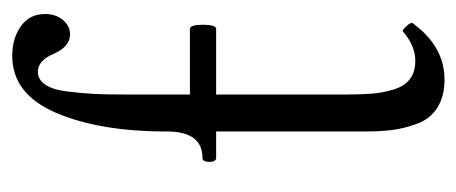

<svg xmlns="http://www.w3.org/2000/svg" viewBox="-242 -510 765 322"><g transform="rotate(-90 141.0 -349.5)"><path d="M168 13Q140 13 121 1Q102 -11 94 -33Q86 -55 83.5 -74.5Q81 -94 81 -119V-370H37Q30 -370 30 -381.5Q30 -393 37 -393Q81 -393 81 -453Q81 -566 112.5 -639Q144 -712 208 -712Q237 -712 257.5 -697.5Q278 -683 278 -657Q278 -639 268 -627Q258 -615 244 -615Q223 -615 211 -643Q200 -669 181 -669Q168 -669 159.5 -656.5Q151 -644 148 -619Q145 -594 144 -574.5Q143 -555 143 -522V-414H253Q260 -414 260 -392Q260 -370 253 -370H143V-153Q143 -126 144.5 -108Q146 -90 151.5 -72Q157 -54 169 -45Q181 -36 199 -36Q225 -36 249 -57Q251 -58 257.5 -51Q264 -44 263 -41Q224 13 168 13Z"/></g></svg>

Font: Junicode Cond Light
Style: Regular
Weight: 300
Width: 3
Designer: Peter S. Baker
Version: Version 2.201